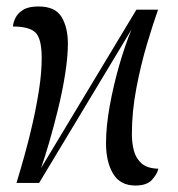

<svg xmlns="http://www.w3.org/2000/svg" viewBox="-20 -566 550 594"><path d="M399 8Q352 8 330 -28.5Q308 -65 308 -123Q308 -175 319.5 -238.5Q331 -302 349 -364.5Q367 -427 387 -475L101 0H31Q42 -36 55.5 -84Q69 -132 81 -185Q93 -238 101 -290Q109 -342 109 -387Q109 -446 90 -465Q71 -484 20 -484Q21 -497 28 -511Q35 -525 51.5 -535.5Q68 -546 99 -546Q151 -546 170.5 -513.5Q190 -481 190 -431Q190 -390 181.5 -336.5Q173 -283 159.5 -228Q146 -173 132 -125Q118 -77 107 -46L402 -536H469Q454 -494 435 -430.5Q416 -367 402 -294Q388 -221 388 -151Q388 -123 394.5 -99Q401 -75 418.5 -60Q436 -45 470 -44Q466 -27 450 -9.5Q434 8 399 8Z"/></svg>

Font: Noto Serif Display ExtraCondensed
Style: Regular
Weight: 400
Width: 2
Designer: Monotype Design Team
Foundry: Monotype Imaging Inc.
Version: Version 2.009